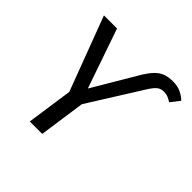

<svg xmlns="http://www.w3.org/2000/svg" viewBox="-176 -870 1038 1038"><g transform="rotate(45 343.5 -350.5)"><path d="M283 -348 431 -598Q454 -637 475.5 -659.5Q497 -682 522 -691.5Q547 -701 581 -701Q617 -701 643 -688.5Q669 -676 687 -658L646 -606Q633 -615 618.5 -621Q604 -627 586 -627Q562 -627 546 -613.5Q530 -600 510 -568L320 -265L282 0H187L225 -264L65 -689H165Z"/></g></svg>

Font: Fira Sans Variable
Style: Italic
Weight: 397
Italic angle: -8°
Designer: Carrois Corporate & Edenspiekermann AG
Foundry: Carrois Corporate GbR & Edenspiekermann AG
Version: Version 4.202